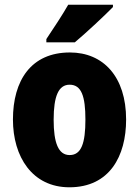

<svg xmlns="http://www.w3.org/2000/svg" viewBox="-20 -786 592 816"><path d="M460 -756V-766H270C245 -722 209 -668 177 -620V-606H298C349 -649 426 -721 460 -756ZM516 -278C516 -460 419 -563 277 -563C112 -563 35 -444 35 -278C35 -120 117 10 275 10C446 10 516 -123 516 -278ZM208 -277C208 -378 229 -426 276 -426C326 -426 343 -377 343 -278C343 -178 326 -127 276 -127C228 -127 208 -179 208 -277Z"/></svg>

Font: Noto Sans Condensed Black
Style: Regular
Weight: 900
Width: 3
Designer: Monotype Design Team
Foundry: Monotype Imaging Inc.
Version: Version 2.013